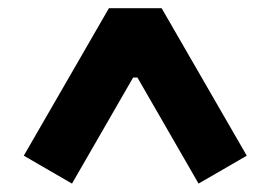

<svg xmlns="http://www.w3.org/2000/svg" viewBox="-20 -785 660 468"><path d="M38 -405.5 155.5 -337.5 304.5 -596H315L464 -337.5L581.5 -405.5L374 -765H245.5Z"/></svg>

Font: Monaspace Neon ExtraBold
Style: Regular
Weight: 800
Designer: Riley Cran & the Lettermatic Team
Foundry: Lettermatic
Version: Version 1.200 (Monaspace Neon)